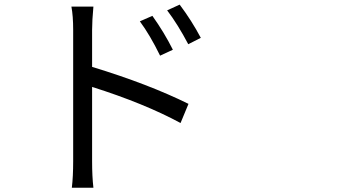

<svg xmlns="http://www.w3.org/2000/svg" viewBox="-20 -790 1540 852"><path d="M871.1 -622.1 815.4 -593.8Q768.6 -682.6 721.7 -744.1L777.3 -769.5Q830.1 -699.2 871.1 -622.1ZM747.1 -569.3 690.4 -543Q645.5 -634.8 600.6 -695.3L656.2 -719.7Q709 -645.5 747.1 -569.3ZM388.7 -657.2V-493.2Q638.7 -417 816.4 -329.1L781.2 -244.1Q620.1 -331.1 388.7 -404.3V-75.2Q388.7 -5.9 394.5 43H298.8Q304.7 -5.9 304.7 -75.2V-657.2Q304.7 -718.8 296.9 -760.7H394.5Q388.7 -698.2 388.7 -657.2Z"/></svg>

Font: Bpmf Zihi Sans Regular
Style: Regular
Weight: 400
Foundry: But Ko
Version: Version 1.320